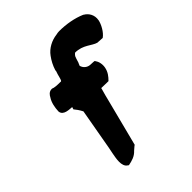

<svg xmlns="http://www.w3.org/2000/svg" viewBox="-199 -822 943 943"><g transform="rotate(-45 273.0 -350.0)"><path d="M89 -426C93 -395 135 -397 152 -395C152 -394 150 -391 150 -389L148 -383C158 -371 166 -360 176 -341L138 -127L131 -92C127 -68 114 -16 143 1L147 4C173 -1 197 -8 215 -28C223 -34 230 -42 238 -47L301 -293C305 -311 310 -328 317 -353C317 -355 318 -357 319 -360L357 -359H368C384 -375 398 -392 403 -418C407 -439 402 -461 392 -473C391 -473 393 -474 392 -474C392 -474 393 -478 381 -478C376 -478 367 -479 361 -479C342 -480 325 -494 321 -513C321 -513 324 -517 325 -522C325 -523 327 -523 331 -538C333 -545 336 -554 339 -561C344 -569 351 -574 351 -574C406 -574 433 -539 463 -531H465L498 -529C522 -546 540 -581 545 -604V-605C551 -637 535 -663 512 -676L511 -677C470 -695 419 -704 370 -704C363 -704 357 -703 348 -701C314 -697 277 -679 255 -648C241 -629 229 -607 221 -581V-576C218 -567 213 -553 210 -539C205 -521 203 -522 197 -523H194C176 -523 156 -524 146 -529H143C124 -529 114 -513 110 -505C95 -483 90 -453 89 -428Z"/></g></svg>

Font: Vapor
Style: ExBdObl
Weight: 800
Foundry: Cannot Into Space Fonts
Version: Version 0.179